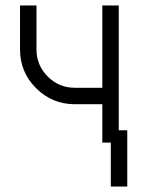

<svg xmlns="http://www.w3.org/2000/svg" viewBox="-20 -520 530 700"><path d="M53 -500V-340Q53 -257 111 -199Q170 -140 253 -140H353V0H413V-500H353V-200H253Q195 -200 154 -241Q113 -282 113 -340V-500ZM384 160H444V-45H384Z"/></svg>

Font: Unageo Variable
Style: Regular
Weight: 300
Designer: Richard Sepsi
Foundry: Richard Sepsi
Version: Version 2.200